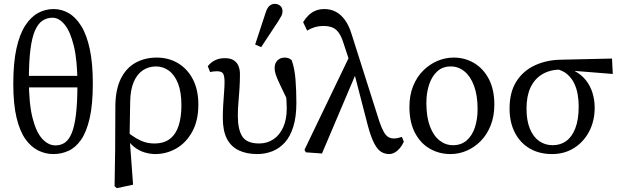

<svg xmlns="http://www.w3.org/2000/svg" viewBox="-20 -787 3222 997"><path d="M257 13Q298 13 335 -3.5Q372 -20 400.5 -60.5Q429 -101 445.5 -172.5Q462 -244 462 -353Q462 -459 446 -533Q430 -607 401.5 -652.5Q373 -698 336.5 -719Q300 -740 258 -740Q216 -740 178.5 -720Q141 -700 111.5 -655Q82 -610 65.5 -535.5Q49 -461 49 -351Q49 -246 66 -175.5Q83 -105 112.5 -64Q142 -23 179.5 -5Q217 13 257 13ZM268 -32Q231 -32 199.5 -66Q168 -100 149 -174.5Q130 -249 130 -372Q130 -467 138 -530Q146 -593 162 -629Q178 -665 201 -680Q224 -695 253 -695Q286 -695 315.5 -659.5Q345 -624 363.5 -548Q382 -472 382 -350Q382 -255 374.5 -193Q367 -131 352.5 -96Q338 -61 317 -46.5Q296 -32 268 -32ZM83 -333H434V-393H83Z M575 180 578 -12 579 -237Q580 -323 607.5 -378.5Q635 -434 683.5 -461Q732 -488 794 -488Q856 -488 905 -458.5Q954 -429 982 -374.5Q1010 -320 1010 -244Q1010 -161 978.5 -103.5Q947 -46 896 -16.5Q845 13 786 13Q760 13 731 4.5Q702 -4 675.5 -25Q649 -46 630 -81H628L640 -102Q664 -83 686.5 -69.5Q709 -56 732 -49Q755 -42 782 -42Q832 -42 863 -66.5Q894 -91 908 -135.5Q922 -180 922 -240Q922 -309 904.5 -353.5Q887 -398 857 -420Q827 -442 790 -442Q751 -442 721 -421.5Q691 -401 674 -360.5Q657 -320 656 -259L653 -82V-73L671 172L587 190Z M1316 13Q1260 13 1219.5 -6.5Q1179 -26 1158 -67Q1137 -108 1137 -175Q1137 -207 1139 -241.5Q1141 -276 1143.5 -307Q1146 -338 1146 -361Q1146 -389 1139.5 -403Q1133 -417 1107 -417Q1098 -417 1088.5 -416Q1079 -415 1071 -413L1059 -443Q1073 -462 1095.5 -473.5Q1118 -485 1147 -485Q1179 -485 1196 -472.5Q1213 -460 1219.5 -441.5Q1226 -423 1226 -403Q1226 -363 1223.5 -325.5Q1221 -288 1218 -253.5Q1215 -219 1215 -186Q1215 -114 1238.5 -78Q1262 -42 1326 -42Q1367 -42 1399.5 -63.5Q1432 -85 1450.5 -126Q1469 -167 1469 -225Q1469 -243 1467.5 -264.5Q1466 -286 1464 -314H1482V-247Q1451 -312 1434.5 -346.5Q1418 -381 1412 -399.5Q1406 -418 1406 -433Q1406 -459 1421 -473.5Q1436 -488 1458 -488Q1470 -488 1479 -484.5Q1488 -481 1495 -474Q1510 -431 1514.5 -373.5Q1519 -316 1519 -253Q1519 -180 1503 -129Q1487 -78 1459 -47Q1431 -16 1394 -1.5Q1357 13 1316 13ZM1305 -556 1361 -726Q1369 -749 1381 -758Q1393 -767 1406 -767Q1424 -767 1435.5 -756.5Q1447 -746 1447 -729Q1447 -716 1442 -706Q1437 -696 1425 -677L1336 -542Z M1568 4 1561 -9 1801 -508 1835 -421 1652 10ZM2000 13Q1980 13 1961 2.5Q1942 -8 1924.5 -40Q1907 -72 1890 -135L1817 -417H1812L1763 -565Q1752 -600 1737.5 -619Q1723 -638 1704.5 -645Q1686 -652 1660 -652Q1635 -652 1613.5 -645.5Q1592 -639 1575 -628L1554 -672Q1566 -692 1582 -707.5Q1598 -723 1618.5 -731.5Q1639 -740 1664 -740Q1697 -740 1723.5 -726Q1750 -712 1771 -683.5Q1792 -655 1806 -609L1950 -156Q1962 -121 1973 -102Q1984 -83 1996.5 -75.5Q2009 -68 2024 -68Q2035 -68 2045 -70Q2055 -72 2067 -76L2077 -51Q2069 -33 2057 -18.5Q2045 -4 2030.5 4.5Q2016 13 2000 13Z M2319 13Q2261 13 2212.5 -14.5Q2164 -42 2135 -97Q2106 -152 2106 -232Q2106 -292 2125 -339.5Q2144 -387 2177 -420Q2210 -453 2251 -470.5Q2292 -488 2336 -488Q2394 -488 2442 -459.5Q2490 -431 2518.5 -376.5Q2547 -322 2547 -244Q2547 -184 2528 -136Q2509 -88 2476.5 -55Q2444 -22 2403.5 -4.5Q2363 13 2319 13ZM2332 -33Q2375 -33 2403.5 -58Q2432 -83 2446 -125.5Q2460 -168 2460 -220Q2460 -292 2441.5 -341.5Q2423 -391 2391.5 -416.5Q2360 -442 2321 -442Q2278 -442 2250 -416Q2222 -390 2208 -347Q2194 -304 2194 -252Q2194 -180 2212.5 -131Q2231 -82 2262.5 -57.5Q2294 -33 2332 -33Z M2847 13Q2780 13 2730.5 -16Q2681 -45 2653.5 -98.5Q2626 -152 2626 -223Q2626 -308 2661 -363.5Q2696 -419 2757 -447.5Q2818 -476 2894 -477L3158 -483L3162 -403L2899 -424L2887 -426Q2832 -424 2793.5 -400Q2755 -376 2734.5 -332Q2714 -288 2714 -223Q2714 -161 2731.5 -118.5Q2749 -76 2779.5 -54.5Q2810 -33 2850 -33Q2890 -33 2920 -54.5Q2950 -76 2967.5 -121Q2985 -166 2985 -235Q2985 -267 2979.5 -298Q2974 -329 2961 -355.5Q2948 -382 2925.5 -401.5Q2903 -421 2868 -429L2880 -441Q2930 -437 2965.5 -417.5Q3001 -398 3023.5 -369Q3046 -340 3057 -303.5Q3068 -267 3068 -228Q3068 -159 3039.5 -104.5Q3011 -50 2961 -18.5Q2911 13 2847 13Z"/></svg>

Font: Source Serif 4 Variable
Style: Regular
Weight: 400
Designer: Frank Grießhammer
Foundry: Adobe
Version: Version 4.005;hotconv 1.1.0;makeotfexe 2.6.0